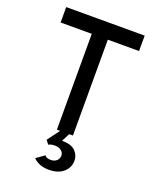

<svg xmlns="http://www.w3.org/2000/svg" viewBox="-168 -798 927 1135"><g transform="rotate(20 295.0 -230.5)"><path d="M244 0V-603H48V-700H541.5V-603H345V0ZM280 239Q245 239 220.5 228.5Q196 218 181 202L232.5 165.5Q238.5 173.5 247.5 177Q256.5 180.5 270.5 180.5Q293 180.5 307.2 167.8Q321.5 155 321.5 135Q321.5 116.5 305.5 104.2Q289.5 92 266 92Q254 92 244.2 94Q234.5 96 226.5 101L207 77L264.5 0H321.5L295 51Q353.5 51 379 76.8Q404.5 102.5 404.5 136Q404.5 181 370.8 210Q337 239 280 239Z"/></g></svg>

Font: Overpass Medium
Style: Regular
Weight: 500
Designer: Delve Withrington, Dave Bailey, Thomas Jockin
Foundry: Delve Fonts LLC
Version: Version 4.000